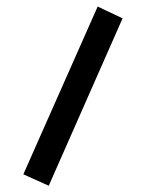

<svg xmlns="http://www.w3.org/2000/svg" viewBox="-20 -393 455 598"><path d="M52.7 149.9 131.8 185.5 361.8 -335.9 284.2 -372.6Z"/></svg>

Font: SG Kara Light
Style: Regular
Weight: 400
Designer: Damoon Khanjanzadeh
Version: Version 1.000